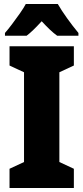

<svg xmlns="http://www.w3.org/2000/svg" viewBox="-20 -947 420 967"><path d="M352 0H28V-97L101 -131V-583L28 -617V-714H352V-617L279 -583V-131L352 -97ZM271 -927Q290 -894 318 -855Q346 -816 375 -781V-767H268Q250 -780 231 -798Q212 -816 190 -840Q167 -815 148.5 -797Q130 -779 114 -767H5V-781Q20 -798 40.5 -825Q61 -852 80.5 -880Q100 -908 110 -927Z"/></svg>

Font: Noto Sans Lao Looped Condensed Black
Style: Regular
Weight: 900
Width: 3
Designer: Mark Frömberg, Ben Mitchell
Foundry: The Fontpad Ltd
Version: Version 1.002; ttfautohint (v1.8.4.7-5d5b)